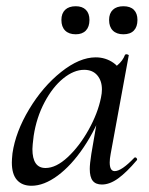

<svg xmlns="http://www.w3.org/2000/svg" viewBox="-20 -583 477 616"><path d="M18 -62Q18 -71 20 -91Q30 -160 73.5 -232.5Q117 -305 176 -352Q235 -399 287 -399Q319 -399 344.5 -381Q370 -363 373 -328L325 -357Q339 -359 356.5 -373.5Q374 -388 381 -407Q383 -409 385 -409Q388 -409 391 -407.5Q394 -406 393 -405L335 -89Q332 -73 332 -62Q332 -34 348 -34Q370 -34 411 -77Q412 -78 414 -78Q417 -78 419 -74.5Q421 -71 419 -69Q386 -30 359 -10.5Q332 9 307 9Q287 9 277.5 -3Q268 -15 268 -41Q268 -57 273 -89L297 -229L316 -246Q288 -169 248.5 -110.5Q209 -52 165 -19.5Q121 13 81 13Q51 13 34.5 -5.5Q18 -24 18 -62ZM304 -270Q307 -284 307 -296Q307 -324 292 -341.5Q277 -359 250 -359Q217 -359 183 -331.5Q149 -304 123 -255Q97 -206 88 -147Q84 -115 84 -105Q84 -44 126 -44Q160 -44 197.5 -79Q235 -114 264.5 -167Q294 -220 304 -270ZM330 -519Q330 -540 342 -551.5Q354 -563 376 -563Q398 -563 409.5 -551.5Q421 -540 421 -519Q421 -497 409.5 -485Q398 -473 376 -473Q354 -473 342 -485Q330 -497 330 -519ZM177 -519Q177 -540 189 -551.5Q201 -563 223 -563Q244 -563 255.5 -551.5Q267 -540 267 -519Q267 -497 255.5 -485Q244 -473 223 -473Q201 -473 189 -485Q177 -497 177 -519Z"/></svg>

Font: Cormorant Garamond Medium
Style: Italic
Weight: 500
Italic angle: -10°
Designer: Christian Thalmann (Catharsis Fonts)
Foundry: Catharsis Fonts
Version: Version 4.000